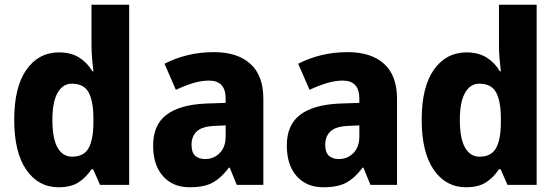

<svg xmlns="http://www.w3.org/2000/svg" viewBox="-20 -780 2350 810"><path d="M227 10Q142 10 91 -63.5Q40 -137 40 -275Q40 -413 91.5 -486Q143 -559 229 -559Q279 -559 313.5 -537.5Q348 -516 370 -479H374Q371 -503 368.5 -532.5Q366 -562 366 -590V-760H525V0H402L373 -66H366Q343 -31 311 -10.5Q279 10 227 10ZM284 -119Q332 -119 352.5 -153Q373 -187 374 -258V-280Q374 -353 354 -390Q334 -427 283 -427Q245 -427 223 -388.5Q201 -350 201 -274Q201 -195 223 -157Q245 -119 284 -119Z M883 -560Q982 -560 1036.5 -510.5Q1091 -461 1091 -363V0H979L949 -73H946Q914 -30 878 -10Q842 10 780 10Q709 10 667.5 -37Q626 -84 626 -166Q626 -253 682 -295.5Q738 -338 846 -343L932 -346V-364Q932 -440 862 -440Q830 -440 795 -429.5Q760 -419 722 -401L674 -511Q718 -534 770.5 -547Q823 -560 883 -560ZM887 -249Q833 -247 810.5 -226Q788 -205 788 -169Q788 -137 803.5 -123Q819 -109 845 -109Q882 -109 907 -134.5Q932 -160 932 -204V-251Z M1447 -560Q1546 -560 1600.5 -510.5Q1655 -461 1655 -363V0H1543L1513 -73H1510Q1478 -30 1442 -10Q1406 10 1344 10Q1273 10 1231.5 -37Q1190 -84 1190 -166Q1190 -253 1246 -295.5Q1302 -338 1410 -343L1496 -346V-364Q1496 -440 1426 -440Q1394 -440 1359 -429.5Q1324 -419 1286 -401L1238 -511Q1282 -534 1334.5 -547Q1387 -560 1447 -560ZM1451 -249Q1397 -247 1374.5 -226Q1352 -205 1352 -169Q1352 -137 1367.5 -123Q1383 -109 1409 -109Q1446 -109 1471 -134.5Q1496 -160 1496 -204V-251Z M1946 10Q1861 10 1810 -63.5Q1759 -137 1759 -275Q1759 -413 1810.5 -486Q1862 -559 1948 -559Q1998 -559 2032.5 -537.5Q2067 -516 2089 -479H2093Q2090 -503 2087.5 -532.5Q2085 -562 2085 -590V-760H2244V0H2121L2092 -66H2085Q2062 -31 2030 -10.5Q1998 10 1946 10ZM2003 -119Q2051 -119 2071.5 -153Q2092 -187 2093 -258V-280Q2093 -353 2073 -390Q2053 -427 2002 -427Q1964 -427 1942 -388.5Q1920 -350 1920 -274Q1920 -195 1942 -157Q1964 -119 2003 -119Z"/></svg>

Font: Noto Sans Tamil SemiCondensed ExtraBold
Style: Regular
Weight: 800
Width: 4
Designer: Jelle Bosma - Monotype Design Team
Foundry: Monotype Imaging Inc.
Version: Version 2.004; ttfautohint (v1.8.4.7-5d5b)